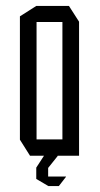

<svg xmlns="http://www.w3.org/2000/svg" viewBox="-20 -524 336 646"><path d="M103 -450V-504H212L246 -451V-450ZM81 0 47 -54V-55H190V0ZM47 -55V-469L102 -504H103V-55ZM190 0V-450H246V0ZM102 41V40L128 0H174V1L142 41ZM141 101 102 78V41H142V101ZM142 102V70H202V71L178 102Z"/></svg>

Font: Foldit Thin Light
Style: Regular
Weight: 300
Version: Version 1.003